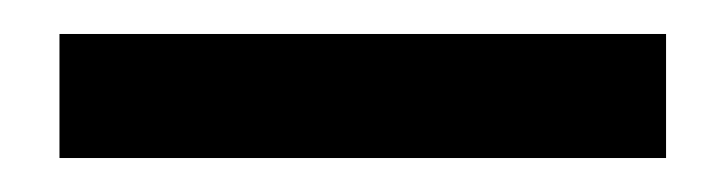

<svg xmlns="http://www.w3.org/2000/svg" viewBox="-20 -680 427 113"><path d="M15 -587V-660H372V-587Z"/></svg>

Font: AWOL-DM Medium
Style: Regular
Weight: 500
Designer: Colophon Foundry, Jonny Pinhorn, Mikhail Sharanda
Foundry: Colophon Foundry
Version: Version 1.000;Glyphs 3.2.3 (3260)